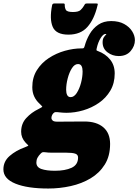

<svg xmlns="http://www.w3.org/2000/svg" viewBox="-152 -818 796 1103"><path d="M241 -619Q170 -619 150.8 -663.8Q131.5 -708.5 147.5 -788.5Q149.5 -798 160 -798H213Q220.5 -798 220 -790Q219.5 -775 226 -762Q232.5 -749 266.5 -749Q299 -749 311 -760.5Q323 -772 329.5 -783.5Q333.5 -790.5 336 -794.2Q338.5 -798 346.5 -798H401Q408.5 -798 409.5 -795.8Q410.5 -793.5 408 -786Q389.5 -707.5 350.2 -663.2Q311 -619 241 -619ZM-132.5 155Q-132.5 109 -96.5 77.8Q-60.5 46.5 -9 28Q13.5 19.5 10.5 17.2Q7.5 15 -5.5 1Q-30.5 -26.5 -30.5 -61Q-30.5 -108 -1 -140Q28.5 -172 69 -191.5Q91 -203 91.2 -204.8Q91.5 -206.5 75.5 -222Q55.5 -240 44.5 -263.8Q33.5 -287.5 33.5 -317Q33.5 -373 59.8 -414.8Q86 -456.5 128.2 -484.2Q170.5 -512 220 -526Q269.5 -540 316 -540H318.5Q325.5 -539.5 328.8 -542Q332 -544.5 334.5 -554Q344 -589.5 363 -622.2Q382 -655 412.5 -676Q443 -697 486.5 -697Q531 -697 561.2 -680.2Q591.5 -663.5 607.2 -638.2Q623 -613 623 -587Q623 -554 598.8 -525Q574.5 -496 530 -496Q494 -496 465.8 -517.2Q437.5 -538.5 437.5 -575Q437.5 -594 445 -604.5Q452.5 -615 457.2 -619Q462 -623 454 -623Q441 -623 426.2 -599.5Q411.5 -576 403.5 -540.5Q401.5 -531.5 402.5 -529.2Q403.5 -527 411 -524.5Q454 -508.5 480.5 -476Q507 -443.5 507 -396Q507 -340 482 -297.5Q457 -255 416 -226.8Q375 -198.5 326.2 -184.2Q277.5 -170 230 -170Q211 -170 189.5 -172.5Q175.5 -174.5 167.2 -174Q159 -173.5 151 -163Q143.5 -152 143.5 -140Q143.5 -132 150.5 -125.5Q157.5 -119 177 -119Q185.5 -119 206.8 -119.2Q228 -119.5 253.5 -119.5Q279 -119.5 301 -119.8Q323 -120 333 -120Q402.5 -120 441.5 -86.8Q480.5 -53.5 480.5 9Q480.5 78.5 450 127.2Q419.5 176 368.5 206.5Q317.5 237 254.2 251Q191 265 125.5 265Q6 265 -63.2 237Q-132.5 209 -132.5 155ZM228 -302Q228 -283.5 234 -271.8Q240 -260 254 -260Q273.5 -260 289 -284Q304.5 -308 313.5 -342.2Q322.5 -376.5 322.5 -408Q322.5 -427 316.5 -438.5Q310.5 -450 296 -450Q276.5 -450 261.2 -426.2Q246 -402.5 237 -368Q228 -333.5 228 -302ZM81 65Q70 76 63.5 88.2Q57 100.5 57 115Q56.5 142.5 85.8 152.8Q115 163 163.5 163Q222 163 259 146Q296 129 296.5 88Q297 70.5 280.5 64.8Q264 59 226 59H141.5Q125 59 111 57Q98.5 55.5 93.2 56.5Q88 57.5 81 65Z"/></svg>

Font: Besley* Fatface
Style: Italic
Weight: 900
Italic angle: -13°
Designer: Owen Earl
Foundry: indestructible type*
Version: Version 3.000; ttfautohint (v1.8.3)